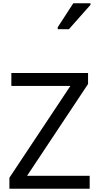

<svg xmlns="http://www.w3.org/2000/svg" viewBox="-20 -1164 612 1184"><path d="M533 0H38V-68L414 -634H50V-714H523V-646L147 -80H533ZM336 -984V-996L432 -1144H538V-1134L405 -984Z"/></svg>

Font: Noto Sans Tifinagh Tawellemmet
Style: Regular
Weight: 400
Designer: JamraPatel
Foundry: JamraPatel LLC
Version: Version 2.006; ttfautohint (v1.8.4.7-5d5b)